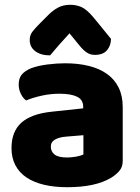

<svg xmlns="http://www.w3.org/2000/svg" viewBox="-20 -765 584 801"><path d="M260 -108Q277 -108 297.5 -111.5Q318 -115 328 -121V-201L256 -195Q228 -193 210 -183Q192 -173 192 -153Q192 -133 207.5 -120.5Q223 -108 260 -108ZM252 -501Q306 -501 350.5 -490Q395 -479 426.5 -456.5Q458 -434 475 -399.5Q492 -365 492 -318V-94Q492 -68 477.5 -51.5Q463 -35 443 -23Q378 16 260 16Q207 16 164.5 6Q122 -4 91.5 -24Q61 -44 44.5 -75Q28 -106 28 -147Q28 -216 69 -253Q110 -290 196 -299L327 -313V-320Q327 -349 301.5 -361.5Q276 -374 228 -374Q191 -374 154.5 -366Q118 -358 89 -346Q76 -355 67 -373.5Q58 -392 58 -412Q58 -438 70.5 -453.5Q83 -469 109 -480Q138 -491 177.5 -496Q217 -501 252 -501ZM270 -626Q257 -611 246.5 -600Q236 -589 227 -578.5Q218 -568 209 -557.5Q200 -547 189 -534Q150 -534 127 -551.5Q104 -569 104 -598Q104 -618 115 -632.5Q126 -647 148 -669L182 -703Q201 -722 222.5 -733.5Q244 -745 273 -745Q299 -745 321 -735Q343 -725 372 -690L443 -603Q443 -575 426.5 -555.5Q410 -536 376 -536Q356 -536 341 -546.5Q326 -557 310 -577Z"/></svg>

Font: Baloo 2 ExtraBold
Style: Regular
Weight: 800
Designer: Sarang Kulkarni and Ek Type
Foundry: Ek Type
Version: Version 1.640;hotconv 1.0.111;makeotfexe 2.5.65597; ttfautoh